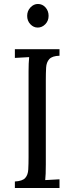

<svg xmlns="http://www.w3.org/2000/svg" viewBox="-20 -948 375 968"><path d="M280 -667Q243 -666 228.5 -650Q214 -634 212.5 -607Q211 -580 211 -544V-119Q211 -66 208 -40Q226 -41 244 -42Q262 -43 280 -44V0H55V-33Q93 -35 107 -50.5Q121 -66 122.5 -93.5Q124 -121 124 -156V-588Q124 -630 127 -660Q109 -659 91 -658Q73 -657 55 -656V-700H280ZM170 -809Q149 -809 133 -826Q117 -843 117 -868Q117 -893 133.5 -910.5Q150 -928 171 -928Q194 -928 209.5 -910.5Q225 -893 225 -868Q225 -843 208.5 -826Q192 -809 170 -809Z"/></svg>

Font: Lora
Style: Regular
Weight: 400
Designer: Olga Karpushina, Alexei Vanyashin (Cyrillic)
Foundry: Cyreal
Version: Version 3.005; ttfautohint (v1.8.4.7-5d5b)